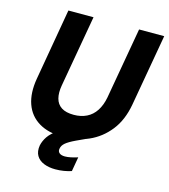

<svg xmlns="http://www.w3.org/2000/svg" viewBox="-129 -801 972 1107"><g transform="rotate(15 356.5 -248.0)"><path d="M299 12Q212 12 154.5 -22.5Q97 -57 74.5 -121Q52 -185 67 -273L141 -700H291L216 -273Q208 -228 216.5 -195Q225 -162 252 -144.5Q279 -127 326 -127Q369 -127 402.5 -143.5Q436 -160 457.5 -193Q479 -226 488 -273L563 -700H713L638 -273Q621 -176 571 -113Q521 -50 450.5 -19Q380 12 299 12ZM304 204Q266 204 236 192Q206 180 191.5 155.5Q177 131 183 94Q189 66 206.5 40Q224 14 261.5 -11Q299 -36 362 -60L408 -79L428 -10L376 14Q336 33 318.5 48Q301 63 298 81Q294 98 305 108Q316 118 339 118Q354 118 373.5 114Q393 110 415 103L400 189Q379 196 354.5 200Q330 204 304 204Z"/></g></svg>

Font: DM Sans 24pt Black
Style: Italic
Weight: 900
Italic angle: -10°
Designer: Colophon Foundry, Jonny Pinhorn
Foundry: Colophon Foundry
Version: Version 4.004;gftools[0.9.30]